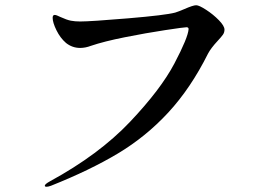

<svg xmlns="http://www.w3.org/2000/svg" viewBox="-20 -703 1040 733"><path d="M151 6Q151 0 171 -11Q358 -113 476 -237.5Q594 -362 646 -461Q698 -560 700 -592Q700 -599 692 -599Q683 -599 610.5 -588Q538 -577 457.5 -561Q377 -545 327 -528Q306 -520 286 -520Q256 -520 232 -539Q210 -558 195.5 -587.5Q181 -617 181 -635Q181 -646 189 -646Q195 -646 211 -638Q235 -627 250.5 -624Q266 -621 286 -621Q326 -621 469 -633Q612 -645 649 -655Q662 -659 683 -668Q717 -683 729 -683Q740 -683 767 -665.5Q794 -648 815.5 -626Q837 -604 837 -590Q837 -579 831 -570.5Q825 -562 811 -547Q785 -519 774 -498Q708 -366 622.5 -273.5Q537 -181 430 -117Q323 -53 175 6Q164 10 158 10Q151 10 151 6Z"/></svg>

Font: Shippori Mincho SemiBold
Style: Regular
Weight: 600
Designer: FONTDASU
Foundry: FONTDASU / Google Inc. / but / Adobe
Version: Version 3.110; ttfautohint (v1.8.3)